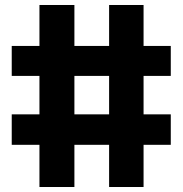

<svg xmlns="http://www.w3.org/2000/svg" viewBox="-20 -749 731 769"><path d="M138 0V-169H27V-291H138V-445H27V-565H138V-729H278V-565H417V-729H555V-565H664V-445H555V-291H664V-169H555V0H417V-169H278V0ZM278 -291H417V-445H278Z"/></svg>

Font: Hubot Sans
Style: Bold
Weight: 700
Designer: Deni Anggara
Foundry: GitHub, Inc., Subsidiary of Microsoft Corporation
Version: Version 2.000